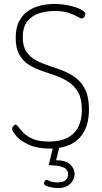

<svg xmlns="http://www.w3.org/2000/svg" viewBox="-20 -751 521 978"><path d="M235 6Q171 6 128 -13.5Q85 -33 63.5 -57.5Q42 -82 42 -95Q42 -100 45 -105Q48 -110 52 -113Q56 -116 59 -116Q66 -116 75 -103Q84 -90 101 -73Q118 -56 148.5 -43Q179 -30 230 -30Q285 -30 322 -48.5Q359 -67 378 -103Q397 -139 397 -192Q397 -247 378.5 -280Q360 -313 330 -333Q300 -353 264.5 -365.5Q229 -378 193 -390Q157 -402 127 -421Q97 -440 78.5 -472.5Q60 -505 60 -558Q60 -612 79 -646Q98 -680 128 -698.5Q158 -717 192 -724Q226 -731 257 -731Q288 -731 316 -726Q344 -721 366.5 -713.5Q389 -706 402 -697Q415 -688 415 -679Q415 -675 412.5 -670Q410 -665 406 -661Q402 -657 397 -657Q390 -657 374 -666.5Q358 -676 329.5 -685.5Q301 -695 256 -695Q219 -695 182 -684Q145 -673 120.5 -644Q96 -615 96 -561Q96 -515 114.5 -487.5Q133 -460 163 -444Q193 -428 228.5 -416.5Q264 -405 300 -391Q336 -377 366 -354.5Q396 -332 414.5 -294Q433 -256 433 -195Q433 -124 407.5 -79.5Q382 -35 337.5 -14.5Q293 6 235 6ZM278 207Q266 207 248.5 204.5Q231 202 217.5 196.5Q204 191 204 183Q204 180 206 175.5Q208 171 210.5 168Q213 165 216 165Q221 165 234 171.5Q247 178 272 178Q304 178 315.5 165.5Q327 153 327 137Q327 114 308 104Q289 94 257 92L228 90L252 -9H284L266 65Q317 66 338.5 87.5Q360 109 360 135Q360 153 350.5 169.5Q341 186 322.5 196.5Q304 207 278 207Z"/></svg>

Font: Dosis ExtraLight
Style: Regular
Weight: 250
Designer: EdgarTolentino, PabloImpallari, IginoMarini
Foundry: EdgarTolentino, PabloImpallari, IginoMarini
Version: Version 3.001; ttfautohint (v1.8.2)